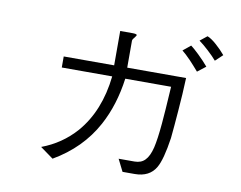

<svg xmlns="http://www.w3.org/2000/svg" viewBox="-77 -875 1154 919"><g transform="rotate(10 500.0 -415.0)"><path d="M502.9 -721.7H444.3Q444.3 -674.8 444.3 -633.8Q444.3 -591.8 444.3 -554.7H199.2V-501H444.3Q425.8 -330.1 332 -221.7Q264.6 -145.5 168 -109.4L231.4 -63.5Q366.2 -141.6 435.5 -269.5Q490.2 -370.1 507.8 -501H730.5Q722.7 -372.1 717.8 -319.3Q710.9 -242.2 701.2 -201.2Q690.4 -157.2 670.9 -137.7Q652.3 -118.2 620.1 -118.2H543L572.3 -59.6H630.9Q703.1 -59.6 733.4 -112.3Q756.8 -152.3 772.5 -258.8Q778.3 -316.4 784.2 -393.6Q791 -476.6 793.9 -554.7H507.8Q507.8 -585 507.8 -619.1Q507.8 -638.7 507.8 -672.9V-685.5Q507.8 -690.4 511.7 -695.3Q513.7 -698.2 518.6 -704.1Q526.4 -713.9 525.4 -716.8Q523.4 -721.7 502.9 -721.7ZM860.4 -769.5 826.2 -742.2Q846.7 -727.5 873 -703.1Q899.4 -678.7 915 -660.2L950.2 -693.4Q928.7 -718.8 905.3 -739.3Q878.9 -762.7 860.4 -769.5ZM791 -711.9 753.9 -681.6Q770.5 -668.9 796.9 -641.6Q815.4 -622.1 839.8 -593.8L879.9 -625Q858.4 -650.4 831.1 -676.8Q804.7 -702.1 791 -711.9Z"/></g></svg>

Font: Dotum
Style: Regular
Weight: 400
Version: Version 2.21